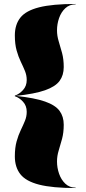

<svg xmlns="http://www.w3.org/2000/svg" viewBox="-20 -800 432 970"><path d="M362 150Q244.5 150 177.5 132.8Q110.5 115.5 82.8 80Q55 44.5 55 -10Q55 -54 64 -86Q73 -118 85 -142.8Q97 -167.5 106 -189.5Q115 -211.5 115 -235Q115 -266 96.2 -286.2Q77.5 -306.5 55 -314V-317Q77.5 -324.5 96.2 -345Q115 -365.5 115 -396Q115 -419.5 106 -441.5Q97 -463.5 85 -488.2Q73 -513 64 -545Q55 -577 55 -621Q55 -675.5 82.8 -710.8Q110.5 -746 177.5 -763Q244.5 -780 362 -780V-778Q331 -778 310 -758.5Q289 -739 278.5 -708.8Q268 -678.5 268 -647Q268 -619 276.5 -591.5Q285 -564 293.5 -532.5Q302 -501 302 -461Q302 -420 281 -391.2Q260 -362.5 207.5 -344Q155 -325.5 60 -315.5Q155 -305.5 207.5 -287Q260 -268.5 281 -239.8Q302 -211 302 -170Q302 -130 293.5 -98.5Q285 -67 276.5 -39.5Q268 -12 268 16Q268 47.5 278.5 77.8Q289 108 310 128Q331 148 362 148Z"/></svg>

Font: Bodoni* 96pt Fatface
Style: Regular
Weight: 900
Version: Version 2.3